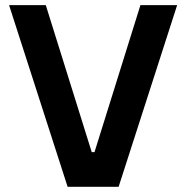

<svg xmlns="http://www.w3.org/2000/svg" viewBox="-20 -723 723 743"><path d="M241.7 0H439L665.5 -703.1H523.4L345.7 -134.3H335L157.2 -703.1H15.1Z"/></svg>

Font: Faust Sans Bold
Style: Regular
Weight: 700
Designer: Andreas Faust
Version: Version 1.003;Glyphs 3.1.2 (3151)